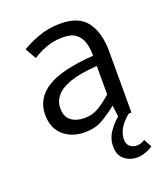

<svg xmlns="http://www.w3.org/2000/svg" viewBox="-130 -589 770 884"><g transform="rotate(-20 255.0 -146.5)"><path d="M205.1 12.2Q141.6 12.2 100.3 -23.9Q59.1 -60.1 59.1 -126Q59.1 -205.6 130.9 -250.7Q202.6 -295.9 359.4 -306.2Q359.9 -342.8 351.1 -371.3Q342.3 -399.9 320.1 -416.7Q297.9 -433.6 256.8 -433.6Q213.4 -433.6 175 -419.7Q136.7 -405.8 108.4 -386.2L77.6 -439.9Q110.4 -460.9 160.4 -479Q210.4 -497.1 269 -497.1Q357.9 -497.1 397 -444.3Q436 -391.6 436 -299.3V0H372.6L365.7 -58.6H363.8Q328.6 -29.8 291.7 -8.8Q254.9 12.2 205.1 12.2ZM225.6 -49.8Q261.7 -49.8 292.7 -67.1Q323.7 -84.5 359.4 -116.7V-255.9Q274.4 -250.5 225.6 -232.9Q176.8 -215.3 155.8 -189.2Q134.8 -163.1 134.8 -130.9Q134.8 -87.9 160.6 -68.8Q186.5 -49.8 225.6 -49.8ZM391.6 203.6Q355 203.6 329.1 182.1Q303.2 160.6 303.2 119.1Q303.2 78.6 326.4 46.1Q349.6 13.7 374 -5.4H430.2Q397.5 18.6 379.2 46.9Q360.8 75.2 360.8 104.5Q360.8 128.4 375.2 139.9Q389.6 151.4 407.2 151.4Q419.4 151.4 429.2 147.9Q439 144.5 447.8 138.2L468.8 177.2Q455.1 188 432.6 195.8Q410.2 203.6 391.6 203.6Z"/></g></svg>

Font: Varta Light
Style: Regular
Weight: 400
Version: Version 1.004